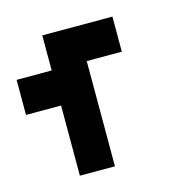

<svg xmlns="http://www.w3.org/2000/svg" viewBox="-81 -581 661 661"><g transform="rotate(-15 250.0 -250.0)"><path d="M250 0H125V-250H0V-375H125V-500H375V-375H250Z"/></g></svg>

Font: Tiny5
Style: Regular
Weight: 400
Designer: Stefan Schmidt
Foundry: Made with Bits'n'Picas by Kreative Software
Version: Version 1.002; ttfautohint (v1.8.4.7-5d5b)